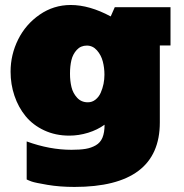

<svg xmlns="http://www.w3.org/2000/svg" viewBox="-20 -552 730 762"><path d="M275.4 189.9Q217.3 189.9 168.2 181.6Q119.1 173.3 105.7 168.5Q92.3 163.6 85.9 160.2V9.3Q176.8 42.5 263.7 42.5Q297.4 42.5 319.6 38.8Q341.8 35.2 360.1 24.7Q378.4 14.2 386.7 -5.9Q395 -25.9 395 -57.1Q366.7 -36.6 329.6 -25.1Q292.5 -13.7 254.9 -13.7Q200.2 -13.7 155.3 -34.7Q110.4 -55.7 81.5 -91.1Q52.7 -126.5 37.4 -171.9Q22 -217.3 22 -267.6Q22 -335 52 -395.3Q82 -455.6 137.5 -493.9Q192.9 -532.2 260.7 -532.2Q335 -532.2 419.4 -486.8L435.5 -523.4H656.7V-371.6H614.3V-65.9Q614.3 189.9 275.4 189.9ZM257.8 -259.8Q257.8 -230.5 263.7 -206.3Q269.5 -182.1 286.1 -164.1Q302.7 -146 328.6 -146Q345.7 -146 359.1 -156.7Q372.6 -167.5 379.9 -184.3Q387.2 -201.2 390.9 -219.2Q394.5 -237.3 394.5 -255.4Q394.5 -283.2 387.9 -308.3Q381.3 -333.5 364.7 -352.3Q348.1 -371.1 324.7 -371.1Q300.3 -371.1 284.7 -354Q269 -336.9 263.4 -313.2Q257.8 -289.6 257.8 -259.8Z"/></svg>

Font: Bevan
Style: Regular
Weight: 400
Foundry: vernon adams
Version: Version 1.000